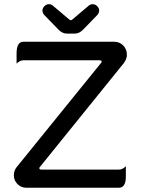

<svg xmlns="http://www.w3.org/2000/svg" viewBox="-20 -878 663 899"><path d="M252.9 -740.2 186.5 -808.6Q178.7 -818.4 178.7 -829.1Q178.7 -839.8 188 -849.1Q197.3 -858.4 209 -858.4Q219.7 -858.4 227.5 -851.6L303.7 -787.1Q309.6 -783.2 311.5 -783.2Q315.4 -783.2 319.3 -787.1L395.5 -851.6Q403.3 -858.4 414.1 -858.4Q425.8 -858.4 435.1 -849.1Q444.3 -839.8 444.3 -829.1Q444.3 -818.4 436.5 -808.6L370.1 -740.2Q351.6 -720.7 330.1 -720.7H293Q271.5 -720.7 252.9 -740.2ZM44.9 -56.6Q44.9 -78.1 56.6 -93.8L452.1 -582Q456.1 -585.9 456.1 -588.9Q456.1 -595.7 446.3 -595.7H89.8Q73.2 -595.7 57.6 -580.1Q57.6 -595.7 57.6 -627.9Q57.6 -682.6 89.8 -682.6H513.7Q540 -682.6 557.1 -665Q574.2 -647.5 574.2 -621.1Q574.2 -601.6 558.6 -581.1L168 -97.7Q164.1 -93.8 164.1 -90.8Q164.1 -84 173.8 -84H537.1Q553.7 -84 569.3 -99.6Q569.3 -84 569.3 -51.8Q569.3 1 537.1 1H102.5Q79.1 1 62 -16.1Q44.9 -33.2 44.9 -56.6Z"/></svg>

Font: YuPearl-Regular
Style: Regular
Weight: 400
Designer: Max Yao
Foundry: Max-Everyday
Version: Version 1.011; ttfautohint (v1.8.3)